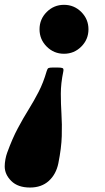

<svg xmlns="http://www.w3.org/2000/svg" viewBox="-62 -558 448 816"><path d="M314 -433.5Q314 -390.5 283.5 -360Q253 -329.5 210 -329.5Q167 -329.5 136.5 -360Q106 -390.5 106 -433.5Q106 -476.5 136.5 -507Q167 -537.5 210 -537.5Q253 -537.5 283.5 -507Q314 -476.5 314 -433.5ZM-31.5 91Q-9.5 30.5 13.8 -13Q37 -56.5 59.8 -93Q82.5 -129.5 102.2 -167.8Q122 -206 136.5 -256Q139.5 -266.5 144.2 -268.8Q149 -271 162.5 -271H183.5Q198.5 -271 204 -268.5Q209.5 -266 207 -254Q196.5 -203.5 196.5 -160.5Q196.5 -117.5 199.2 -74Q202 -30.5 200.5 20.2Q199 71 186 136Q176.5 182.5 145.5 210.8Q114.5 239 65.5 239Q14 239 -14 211.2Q-42 183.5 -42 149Q-42 135.5 -39 119.2Q-36 103 -31.5 91Z"/></svg>

Font: Besley* Heavy
Style: Italic
Weight: 800
Italic angle: -13°
Designer: Owen Earl
Foundry: indestructible type*
Version: Version 3.000; ttfautohint (v1.8.3)